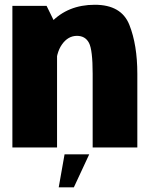

<svg xmlns="http://www.w3.org/2000/svg" viewBox="-20 -619 639 806"><path d="M32 0H219.5V-505L175.5 -594.5H32ZM369 0H556.5V-309Q556.5 -430.5 523 -514.8Q489.5 -599 378 -599Q264.5 -599 193.8 -524.2Q123 -449.5 123 -364.5L214.5 -333Q214.5 -396 240 -432.2Q265.5 -468.5 303 -468.5Q338 -468.5 353.5 -439Q369 -409.5 369 -309.5ZM226.5 167.5H290L354.5 29H251Z"/></svg>

Font: Anybody SemiCondensed ExtraBold
Style: Regular
Weight: 800
Width: 4
Version: Version 1.113;gftools[0.9.25]